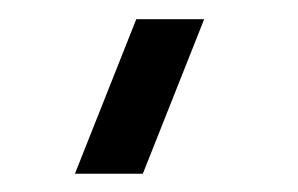

<svg xmlns="http://www.w3.org/2000/svg" viewBox="-20 38 318 205"><path d="M132.5 223.5H60L125.5 58.5H198Z"/></svg>

Font: Cns Manrope Med
Style: Regular
Weight: 500
Designer: Mikhail Sharanda
Foundry: Mikhail Sharanda
Version: Version 4.504